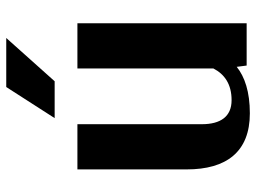

<svg xmlns="http://www.w3.org/2000/svg" viewBox="-120 -670 800 599"><g transform="rotate(-90 279.5 -370.0)"><path d="M51 -187C51 -64 105 10 226 10C293 10 340 -6 371 -31L375 0H507V-528H366V-104C348 -69 317 -47 267 -47C216 -47 192 -81 192 -140V-528H51ZM211 -599H326L461 -750H308Z"/></g></svg>

Font: Aerodynamic
Style: Regular
Weight: 500
Designer: Google
Version: Version 2.000980; 2014